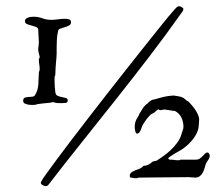

<svg xmlns="http://www.w3.org/2000/svg" viewBox="-20 -579 727 627"><path d="M114.7 13.7Q117.2 8.3 130.4 -10.3Q143.6 -28.8 164.1 -56.4Q184.6 -84 210.9 -118.7Q237.3 -153.3 267.1 -191.9Q296.9 -230.5 328.1 -270.5Q359.4 -310.5 389.4 -348.6Q419.4 -386.7 446.8 -421.1Q474.1 -455.6 495.6 -482.4Q517.1 -509.3 531.5 -526.6Q545.9 -543.9 550.3 -548.3Q553.2 -551.8 556.9 -555.2Q560.5 -558.6 564.9 -558.6Q570.3 -558.6 577.1 -553.2Q578.1 -552.2 578.4 -551.8Q578.6 -551.3 578.6 -548.8V-547.9Q578.6 -547.4 578.4 -547.1Q578.1 -546.9 578.1 -546.4Q578.1 -544.4 577.1 -543.2Q576.2 -542 575.2 -540.5Q522.5 -465.8 468 -394.8Q413.6 -323.7 358.4 -254.2Q303.2 -184.6 247.6 -115Q191.9 -45.4 136.2 26.9Q133.8 27.8 131.8 28.3Q129.9 28.8 127.4 28.8Q122.1 27.3 117.7 24.7Q113.3 22 113.3 17.6Q113.3 16.6 113.8 15.6Q114.3 14.6 114.7 13.7ZM55.7 -250Q55.7 -257.8 60.5 -259.8Q65.4 -261.7 72 -262.2Q78.6 -262.7 85 -263.2Q91.3 -263.7 94.2 -268.1Q99.6 -276.9 102.1 -285.4Q104.5 -293.9 105.2 -303Q106 -312 106 -321.8Q106 -331.5 106.9 -341.8L107.9 -345.7Q108.4 -347.2 108.9 -348.6Q109.4 -350.1 109.4 -351.1Q109.9 -359.4 108.4 -367.2Q106.9 -375 106.9 -387.2Q109.4 -389.6 109.4 -390.4Q109.4 -391.1 109.4 -394.5Q107.4 -401.4 106 -408Q104.5 -414.6 105 -422.4Q105 -422.9 105.5 -425.5Q106 -428.2 106.2 -431.2Q106.4 -434.1 106.7 -436.8Q106.9 -439.5 106.9 -440.4Q106.9 -450.2 106 -460.9Q105 -471.7 105 -483.4Q103 -489.3 95.9 -491.7Q88.9 -494.1 81.3 -496.1Q73.7 -498 67.6 -500.7Q61.5 -503.4 61.5 -510.3Q61.5 -517.1 69.8 -520.8Q78.1 -524.4 89.4 -524.4Q104.5 -524.4 118.2 -519.3Q131.8 -514.2 147 -514.2Q158.2 -514.2 169.4 -515.9Q180.7 -517.6 193.4 -517.6Q198.2 -517.6 205.1 -515.9Q211.9 -514.2 211.9 -505.9Q211.9 -499 205.3 -495.6Q198.7 -492.2 190.9 -490Q183.1 -487.8 176.5 -485.4Q169.9 -482.9 169.9 -478Q166.5 -464.8 165.8 -451.4Q165 -438 165 -425.3V-403.3Q165 -398.4 164.3 -390.9Q163.6 -383.3 162.8 -374Q162.1 -364.7 161.4 -354.5Q160.6 -344.2 160.6 -334Q158.2 -330.1 158.2 -325.4Q158.2 -320.8 158.2 -316.4Q158.2 -305.2 158.7 -298.1Q159.2 -291 160.6 -278.8Q161.6 -269 168.2 -266.1Q174.8 -263.2 182.1 -262Q189.5 -260.7 195.3 -259Q201.2 -257.3 201.2 -251Q201.2 -243.7 194.1 -242.9Q187 -242.2 181.2 -242.2Q172.9 -242.2 167.5 -242.4Q162.1 -242.7 153.3 -245.6Q151.9 -245.1 150.4 -245.1Q149.4 -244.6 148.2 -244.6Q147 -244.6 146 -244.1Q143.1 -243.2 135.5 -242.7Q127.9 -242.2 119.9 -241.2Q111.8 -240.2 105 -239.3Q98.1 -238.3 96.2 -236.8Q84.5 -235.8 75.7 -236.8Q67.9 -237.8 61.8 -240.5Q55.7 -243.2 55.7 -250ZM405.8 1Q403.8 -1 403.8 -4.9Q403.8 -9.3 406 -12.5Q408.2 -15.6 411.4 -17.6Q414.6 -19.5 418.5 -21.2Q422.4 -22.9 425.8 -24.4Q434.1 -26.9 438.5 -29.3Q442.9 -31.7 444.8 -33.4Q446.8 -35.2 447.5 -36.4Q448.2 -37.6 449.7 -37.6Q456.1 -37.6 463.4 -40.8Q470.7 -43.9 477.1 -50.3Q481 -52.7 485.4 -53Q489.7 -53.2 493.7 -55.7Q501.5 -61 513.2 -69.1Q524.9 -77.1 536.9 -88.4Q548.8 -99.6 559.1 -113.5Q569.3 -127.4 573.7 -144.5Q575.2 -149.4 577.1 -154.5Q579.1 -159.7 579.1 -165Q579.1 -179.2 573.5 -192.6Q567.9 -206.1 555.2 -214.4Q554.7 -214.4 553.5 -215.3Q552.2 -216.3 551.8 -216.3L515.6 -221.7Q513.7 -220.7 508.8 -220Q503.9 -219.2 502.9 -219.2Q502 -219.2 500 -220.5Q498 -221.7 497.6 -221.7Q496.1 -221.7 493.9 -220Q491.7 -218.3 488.8 -215.8Q485.8 -213.4 483.2 -211.2Q480.5 -209 478.5 -208.5Q474.6 -207.5 469.5 -202.4Q464.4 -197.3 459.2 -190.7Q454.1 -184.1 450 -177.5Q445.8 -170.9 444.3 -167Q442.9 -164.1 441.7 -159.9Q440.4 -155.8 438.5 -151.9Q436.5 -147.9 433.8 -145.3Q431.2 -142.6 427.7 -142.6Q425.3 -142.6 423.8 -145Q422.4 -147.5 421.6 -150.9Q420.9 -154.3 420.4 -157.7Q419.9 -161.1 419.9 -163.1Q419.9 -172.4 421.6 -178.7Q423.3 -185.1 426 -189.9Q428.7 -194.8 431.2 -198.7Q433.6 -202.6 435.1 -207Q439.5 -213.4 445.3 -223.6Q451.2 -233.9 462.4 -241.7Q466.3 -247.1 472.7 -250.7Q479 -254.4 484.4 -254.4Q493.7 -256.8 500.7 -259Q507.8 -261.2 514.9 -262.7Q522 -264.2 529.3 -265.4Q536.6 -266.6 546.4 -267.1Q562 -265.1 569.1 -263.2Q576.2 -261.2 579.8 -258.8Q583.5 -256.3 586.2 -253.4Q588.9 -250.5 595.7 -247.1Q600.1 -242.7 606.2 -235.6Q612.3 -228.5 617.7 -220.5Q623 -212.4 626.7 -204.1Q630.4 -195.8 630.4 -188.5Q630.4 -187.5 630.1 -184.1Q629.9 -180.7 629.6 -176.5Q629.4 -172.4 628.9 -168.7Q628.4 -165 628.4 -163.1Q627.4 -154.3 622.6 -144.3Q617.7 -134.3 610.4 -124.8Q603 -115.2 593.8 -106.7Q584.5 -98.1 575.2 -91.8Q573.2 -90.3 565.7 -86.2Q558.1 -82 550 -77.1Q542 -72.3 535.6 -67.9Q529.3 -63.5 529.3 -61.5Q529.3 -61 529.8 -61Q529.8 -60.5 531.5 -59.1Q533.2 -57.6 534.2 -57.6H537.1Q543.9 -57.6 549.6 -56.6Q555.2 -55.7 562 -55.7Q564.5 -55.7 565.9 -55.9Q567.4 -56.2 569.8 -57.6H621.1Q627.4 -57.6 632.6 -61.3Q637.7 -64.9 641.8 -69.3Q646 -73.7 649.7 -77.4Q653.3 -81.1 657.7 -81.1Q660.2 -81.1 662.6 -77.4Q665 -73.7 665 -71.3Q665 -63 659.7 -56.4Q654.3 -49.8 651.9 -43Q650.4 -38.6 648.4 -31.2Q646.5 -23.9 642.8 -16.6Q639.2 -9.3 633.1 -4.2Q627 1 616.7 1Q611.3 1 606.9 0.2Q602.5 -0.5 595.7 -0.5Q554.7 -0.5 513.9 0.2Q473.1 1 431.6 1Q429.7 2.9 426.8 2.9Q423.8 2.9 424.3 2.9Q418 2.9 415.3 2Q412.6 1 405.8 1Z"/></svg>

Font: IM FELL French Canon
Style: Regular
Weight: 400
Designer: Igino Marini
Foundry: Igino Marini,
Version: 3.00